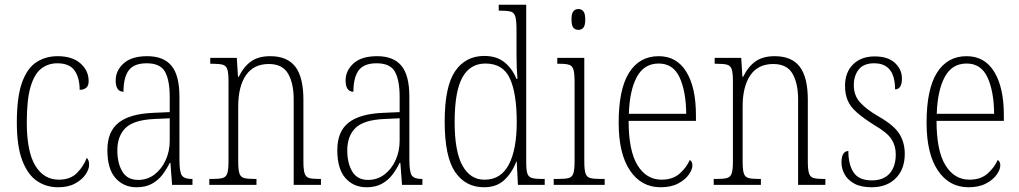

<svg xmlns="http://www.w3.org/2000/svg" viewBox="-20 -780 4301 810"><path d="M225 10Q175 10 136 -16.5Q97 -43 74 -103Q51 -163 51 -263Q51 -371 73 -432Q95 -493 134 -518Q173 -543 223 -543Q285 -543 319.5 -512.5Q354 -482 354 -438Q354 -418 343.5 -409.5Q333 -401 316 -401Q316 -452 294.5 -482.5Q273 -513 222 -513Q183 -513 154 -490.5Q125 -468 109 -414Q93 -360 93 -264Q93 -140 129 -81Q165 -22 228 -22Q277 -22 305 -50.5Q333 -79 346 -114Q356 -105 356 -85Q356 -66 341 -44Q326 -22 297 -6Q268 10 225 10Z M556 10Q502 10 467.5 -28.5Q433 -67 433 -147Q433 -225 480.5 -262.5Q528 -300 627 -304L696 -307V-371Q696 -442 676 -477.5Q656 -513 599 -513Q545 -513 523 -483Q501 -453 501 -393Q468 -393 468 -441Q468 -482 501.5 -512.5Q535 -543 601 -543Q670 -543 703.5 -502.5Q737 -462 737 -372V-107Q737 -54 747.5 -39.5Q758 -25 789 -25H792V0H706L699 -93H696Q683 -66 665 -42.5Q647 -19 620.5 -4.5Q594 10 556 10ZM563 -21Q602 -21 632 -44Q662 -67 679 -104.5Q696 -142 696 -186V-281L631 -278Q544 -274 509.5 -240Q475 -206 475 -145Q475 -92 496 -56.5Q517 -21 563 -21Z M863 0V-25H875Q904 -25 919 -29Q934 -33 939 -49Q944 -65 944 -99V-438Q944 -472 939 -487.5Q934 -503 919.5 -507Q905 -511 877 -511H867V-536H979L984 -456H987Q1009 -500 1040 -521.5Q1071 -543 1120 -543Q1192 -543 1226 -498.5Q1260 -454 1260 -359V-99Q1260 -65 1265 -49Q1270 -33 1284 -29Q1298 -25 1327 -25H1334V0H1219V-361Q1219 -428 1195.5 -469Q1172 -510 1114 -510Q1050 -510 1017.5 -462.5Q985 -415 985 -331V-98Q985 -64 990 -48.5Q995 -33 1010 -29Q1025 -25 1054 -25H1062V0Z M1526 10Q1472 10 1437.5 -28.5Q1403 -67 1403 -147Q1403 -225 1450.5 -262.5Q1498 -300 1597 -304L1666 -307V-371Q1666 -442 1646 -477.5Q1626 -513 1569 -513Q1515 -513 1493 -483Q1471 -453 1471 -393Q1438 -393 1438 -441Q1438 -482 1471.5 -512.5Q1505 -543 1571 -543Q1640 -543 1673.5 -502.5Q1707 -462 1707 -372V-107Q1707 -54 1717.5 -39.5Q1728 -25 1759 -25H1762V0H1676L1669 -93H1666Q1653 -66 1635 -42.5Q1617 -19 1590.5 -4.5Q1564 10 1526 10ZM1533 -21Q1572 -21 1602 -44Q1632 -67 1649 -104.5Q1666 -142 1666 -186V-281L1601 -278Q1514 -274 1479.5 -240Q1445 -206 1445 -145Q1445 -92 1466 -56.5Q1487 -21 1533 -21Z M2022 10Q1944 10 1900 -54.5Q1856 -119 1856 -267Q1856 -415 1900 -479.5Q1944 -544 2023 -544Q2075 -544 2108 -517.5Q2141 -491 2159 -447H2163Q2161 -471 2160 -497Q2159 -523 2159 -548V-656Q2159 -693 2154 -710Q2149 -727 2135 -731Q2121 -735 2094 -735H2084V-760H2200V-93Q2200 -62 2205 -47.5Q2210 -33 2224.5 -29Q2239 -25 2267 -25H2278V0H2165L2160 -98H2158Q2139 -49 2106.5 -19.5Q2074 10 2022 10ZM2025 -22Q2093 -22 2126.5 -85.5Q2160 -149 2160 -265Q2160 -386 2131 -449Q2102 -512 2028 -512Q1963 -512 1930.5 -453Q1898 -394 1898 -265Q1898 -140 1931.5 -80.5Q1965 -21 2025 -22Z M2420 -654Q2407 -654 2399 -663Q2391 -672 2391 -698Q2391 -723 2399 -732.5Q2407 -742 2420 -742Q2433 -742 2441 -732.5Q2449 -723 2449 -698Q2449 -672 2441 -663Q2433 -654 2420 -654ZM2316 0V-25H2335Q2364 -25 2379 -29Q2394 -33 2399 -49Q2404 -65 2404 -98V-435Q2404 -469 2399.5 -485.5Q2395 -502 2381.5 -506.5Q2368 -511 2341 -511H2331V-536H2445V-99Q2445 -65 2450 -49Q2455 -33 2470 -29Q2485 -25 2514 -25H2531V0Z M2767 10Q2685 10 2637.5 -61Q2590 -132 2590 -262Q2590 -404 2634 -473.5Q2678 -543 2759 -543Q2835 -543 2875.5 -477Q2916 -411 2916 -294V-270H2632Q2632 -144 2669.5 -83Q2707 -22 2771 -22Q2818 -22 2847 -47.5Q2876 -73 2890 -105Q2901 -99 2901 -82Q2901 -65 2886 -43.5Q2871 -22 2841 -6Q2811 10 2767 10ZM2875 -300Q2874 -395 2847 -453.5Q2820 -512 2759 -512Q2697 -512 2666.5 -455Q2636 -398 2633 -300Z M2991 0V-25H3003Q3032 -25 3047 -29Q3062 -33 3067 -49Q3072 -65 3072 -99V-438Q3072 -472 3067 -487.5Q3062 -503 3047.5 -507Q3033 -511 3005 -511H2995V-536H3107L3112 -456H3115Q3137 -500 3168 -521.5Q3199 -543 3248 -543Q3320 -543 3354 -498.5Q3388 -454 3388 -359V-99Q3388 -65 3393 -49Q3398 -33 3412 -29Q3426 -25 3455 -25H3462V0H3347V-361Q3347 -428 3323.5 -469Q3300 -510 3242 -510Q3178 -510 3145.5 -462.5Q3113 -415 3113 -331V-98Q3113 -64 3118 -48.5Q3123 -33 3138 -29Q3153 -25 3182 -25H3190V0Z M3657 10Q3612 10 3584 -5.5Q3556 -21 3543 -45Q3530 -69 3530 -94Q3530 -120 3538 -131.5Q3546 -143 3559 -143Q3559 -85 3581.5 -52Q3604 -19 3658 -19Q3707 -19 3733 -48Q3759 -77 3759 -129Q3759 -164 3741.5 -192Q3724 -220 3669 -252Q3623 -281 3595.5 -305Q3568 -329 3556.5 -355.5Q3545 -382 3545 -418Q3545 -475 3579 -508.5Q3613 -542 3670 -542Q3726 -542 3755.5 -514.5Q3785 -487 3785 -449Q3785 -403 3756 -403Q3756 -513 3668 -513Q3623 -513 3602.5 -486.5Q3582 -460 3582 -421Q3582 -378 3607.5 -349Q3633 -320 3686 -289Q3751 -252 3774 -215.5Q3797 -179 3797 -131Q3797 -66 3759 -28Q3721 10 3657 10Z M4066 10Q3984 10 3936.5 -61Q3889 -132 3889 -262Q3889 -404 3933 -473.5Q3977 -543 4058 -543Q4134 -543 4174.5 -477Q4215 -411 4215 -294V-270H3931Q3931 -144 3968.5 -83Q4006 -22 4070 -22Q4117 -22 4146 -47.5Q4175 -73 4189 -105Q4200 -99 4200 -82Q4200 -65 4185 -43.5Q4170 -22 4140 -6Q4110 10 4066 10ZM4174 -300Q4173 -395 4146 -453.5Q4119 -512 4058 -512Q3996 -512 3965.5 -455Q3935 -398 3932 -300Z"/></svg>

Font: Noto Serif Sinhala Condensed ExtraLight
Style: Regular
Weight: 200
Width: 3
Designer: Jelle Bosma - Monotype Design Team
Foundry: Monotype Imaging Inc.
Version: Version 2.007; ttfautohint (v1.8.4.7-5d5b)